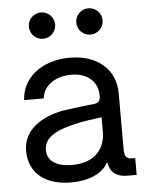

<svg xmlns="http://www.w3.org/2000/svg" viewBox="-53 -772 629 823"><g transform="rotate(-5 261.5 -360.5)"><path d="M218.8 7.8C315.9 7.8 362.8 -30.8 379.9 -63.5H381.8C388.7 -21 416.5 0 461.9 0H502.4V-72.3H488.3C464.8 -72.3 456.1 -84 456.1 -115.2V-355.5C456.1 -457.5 379.9 -525.4 259.8 -525.4C137.7 -525.4 54.2 -455.6 49.8 -361.3H134.3C138.2 -412.6 188 -452.1 259.8 -452.1C332 -452.1 374 -411.1 374 -351.6C374 -328.1 364.7 -319.8 340.3 -317.9C307.1 -314.9 272 -310.5 223.1 -303.7C148.9 -293.5 39.1 -250 39.1 -144C39.1 -42.5 116.2 7.8 218.8 7.8ZM230.5 -66.4C164.6 -66.4 124 -92.3 124 -139.2C124 -190.9 169.4 -218.3 248 -237.8C294.9 -250 335 -253.4 374 -259.3V-195.3C374 -127.9 332 -66.4 230.5 -66.4ZM357.9 -616.2C389.2 -616.2 414.6 -641.6 414.6 -672.9C414.6 -704.1 389.2 -729.5 357.9 -729.5C326.7 -729.5 301.3 -704.1 301.3 -672.9C301.3 -641.6 326.7 -616.2 357.9 -616.2ZM153.8 -616.2C185.1 -616.2 210.4 -641.6 210.4 -672.9C210.4 -704.1 185.1 -729.5 153.8 -729.5C122.6 -729.5 97.2 -704.1 97.2 -672.9C97.2 -641.6 122.6 -616.2 153.8 -616.2Z"/></g></svg>

Font: Raveo Display Display
Style: Regular
Weight: 400
Designer: Jakub Foglar, Rasmus Andersson (Inter)
Foundry: Jakubfoglar.com
Version: Version 1.100;Glyphs 3.2.3 (3260)